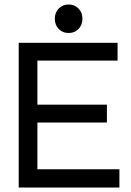

<svg xmlns="http://www.w3.org/2000/svg" viewBox="-20 -842 588 862"><path d="M64 0V-649.9H507.8V-569.8H147.9V-372.1H460V-292H147.9V-82H516.1V0ZM332.5 -711.9Q314.9 -693.8 288.1 -693.8Q261.2 -693.8 243.7 -711.9Q226.1 -730 226.1 -757.8Q226.1 -785.6 243.7 -803.7Q261.2 -821.8 288.1 -821.8Q314.9 -821.8 332.5 -803.7Q350.1 -785.6 350.1 -757.8Q350.1 -730 332.5 -711.9Z"/></svg>

Font: Apfel Grotezk
Style: Regular
Weight: 400
Designer: Luigi Gorlero
Foundry: © 2023, Luigi Gorlero & Collletttivo
Version: Version 2.000;Glyphs 3.2 (3217)